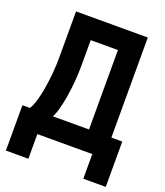

<svg xmlns="http://www.w3.org/2000/svg" viewBox="-151 -794 888 1036"><g transform="rotate(20 293.0 -275.5)"><path d="M170.9 -101.6 45.9 -113.8Q60.5 -133.1 71.5 -169.3Q82.5 -205.6 89.8 -250.5Q97.2 -295.4 101.1 -340.8Q105 -386.2 105 -424.5V-693.4H232.4V-427.2Q232.4 -388.2 228.8 -341.1Q225.1 -294 217.5 -247.4Q210 -200.7 198.5 -162Q187 -123.3 170.9 -101.6ZM6.3 141.6V-89.4H135.3V141.6ZM450.7 141.6V-89.4H579.6V141.6ZM388.7 0V-693.4H517.1V0ZM166.5 -574.7V-693.4H469.2V-574.7ZM579.6 -118.7V0H6.3V-118.7Z"/></g></svg>

Font: Cascadia Mono
Style: Regular
Weight: 400
Monospace: yes
Designer: Aaron Bell
Foundry: Saja Typeworks
Version: Version 2102.003